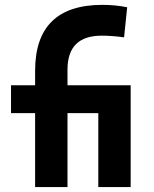

<svg xmlns="http://www.w3.org/2000/svg" viewBox="-20 -762 626 782"><path d="M123 0V-473.6Q123 -742.2 397 -742.2Q449.4 -742.2 498 -732.4L485.4 -609.9Q457.1 -613.8 435.7 -615.2Q414.3 -616.7 394 -616.7Q254.9 -616.7 254.9 -478.5V0ZM24.9 -301.3V-414.6H512.2V-301.3ZM380.4 0V-414.6H512.2V0Z"/></svg>

Font: Cascadia Code PL
Style: Regular
Weight: 400
Monospace: yes
Designer: Aaron Bell
Foundry: Saja Typeworks
Version: Version 2102.003